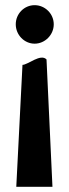

<svg xmlns="http://www.w3.org/2000/svg" viewBox="-20 -593 266 743"><path d="M188 -499C188 -540 154 -573 114 -573C74 -573 41 -540 41 -499C41 -458 74 -424 114 -424C154 -424 188 -458 188 -499ZM43 130H183L160 -363C137 -387 88 -342 67 -342Z"/></svg>

Font: Bluebird
Style: Regular
Weight: 400
Designer: Jasper
Foundry: Cannot Into Space Fonts
Version: Version 0.98